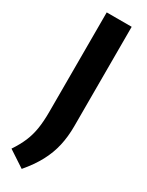

<svg xmlns="http://www.w3.org/2000/svg" viewBox="-255 -775 752 985"><g transform="rotate(30 120.5 -283.0)"><path d="M78.9 173.5 -18.4 109.5Q9.4 67.9 25.6 29.7Q41.7 -8.6 48.5 -51.5Q55.3 -94.5 55.3 -150V-740H203.1V-151.2Q203.1 -89 190.9 -35.3Q178.8 18.3 151.6 69.2Q124.4 120.1 78.9 173.5Z"/></g></svg>

Font: Encode Sans Condensed Thin
Style: Regular
Weight: 100
Width: 3
Designer: Multiple Designers
Foundry: Impallari Type
Version: Version 3.002